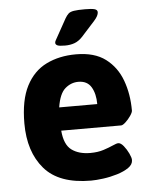

<svg xmlns="http://www.w3.org/2000/svg" viewBox="-52 -762 644 814"><g transform="rotate(-5 269.5 -355.0)"><path d="M243 -572Q218 -572 210 -576Q202 -580 202 -587Q202 -592 205.5 -598Q209 -604 215 -615L255 -687Q262 -699 269.5 -706Q277 -713 293 -715.5Q309 -718 340 -718Q369 -718 381 -714.5Q393 -711 393 -701Q393 -686 374 -665L317 -602Q301 -585 283 -578.5Q265 -572 243 -572ZM303 8Q167 8 104.5 -64.5Q42 -137 42 -258Q42 -357 73 -417Q104 -477 159 -504Q214 -531 285 -531Q364 -531 411 -495.5Q458 -460 479.5 -401.5Q501 -343 501 -273Q501 -265 491 -250.5Q481 -236 469 -225Q457 -214 450 -214H195Q200 -154 230.5 -131.5Q261 -109 310 -109Q342 -109 366.5 -117Q391 -125 407.5 -132.5Q424 -140 431 -140Q442 -140 454 -125Q466 -110 474.5 -92Q483 -74 483 -64Q483 -45 463.5 -31.5Q444 -18 414.5 -9Q385 0 354.5 4Q324 8 303 8ZM195 -313H357Q357 -357 340 -385.5Q323 -414 285 -414Q254 -414 229 -392.5Q204 -371 195 -313Z"/></g></svg>

Font: Asap
Style: Bold
Weight: 700
Designer: Pablo Cosgaya
Foundry: Omnibus-Type
Version: Version 3.001; ttfautohint (v1.8.3)